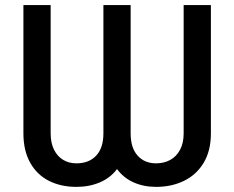

<svg xmlns="http://www.w3.org/2000/svg" viewBox="-20 -727 924 757"><path d="M72.3 -707H179.7V-201.2Q179.7 -163.1 193.1 -136.5Q206.5 -109.9 229.5 -96.4Q252.4 -83 281.2 -83Q330.6 -83 359.1 -113.3Q387.7 -143.6 387.7 -201.2V-707H495.1V-201.2Q495.1 -144 522.5 -113.5Q549.8 -83 595.7 -83Q626.5 -83 651.1 -96.4Q675.8 -109.9 689.9 -136.5Q704.1 -163.1 704.1 -201.2V-707H811.5V-201.2Q811.5 -133.3 783.4 -85.9Q755.4 -38.6 706.3 -14.4Q657.2 9.8 595.7 9.8Q545.9 9.8 506.3 -8.1Q466.8 -25.9 441.4 -60.5Q415.5 -25.9 374 -8.1Q332.5 9.8 281.2 9.8Q219.7 9.8 172.6 -14.2Q125.5 -38.1 98.9 -85.7Q72.3 -133.3 72.3 -201.2Z"/></svg>

Font: Pretendard Medium
Style: Regular
Weight: 500
Designer: Base glyphs from Inter by Rasmus Andersson; Hangeul glyphs from Noto Sans CJK(Source Han Sans) by Jang Soo-young and Kan
Foundry: Kil Hyung-jin
Version: Version 1.309